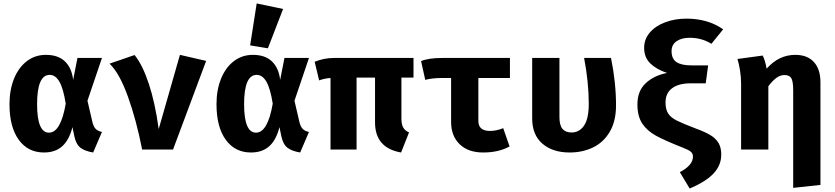

<svg xmlns="http://www.w3.org/2000/svg" viewBox="-20 -867 4840 1113"><path d="M404 -404 429 -531H571L487 -283L514 -167Q521 -134 534 -120.5Q547 -107 571 -102L520 17Q472 9 446.5 -10.5Q421 -30 411 -77L400 -130Q381 -55 340.5 -19Q300 17 235 17Q142 17 88.5 -57Q35 -131 35 -263Q35 -345 61 -410Q87 -475 135 -512Q183 -549 246 -549Q317 -549 356.5 -511Q396 -473 404 -404ZM195 -263Q195 -98 264 -98Q332 -98 361 -266Q347 -355 324 -394Q301 -433 268 -433Q195 -433 195 -263Z M615 -498 760 -548Q806 -492 842.5 -382Q879 -272 900 -119L1023 -549L1175 -514L983 0H804Q770 -173 721 -308.5Q672 -444 615 -498Z M1604 -404 1629 -531H1771L1687 -283L1714 -167Q1721 -134 1734 -120.5Q1747 -107 1771 -102L1720 17Q1672 9 1646.5 -10.5Q1621 -30 1611 -77L1600 -130Q1581 -55 1540.5 -19Q1500 17 1435 17Q1342 17 1288.5 -57Q1235 -131 1235 -263Q1235 -345 1261 -410Q1287 -475 1335 -512Q1383 -549 1446 -549Q1517 -549 1556.5 -511Q1596 -473 1604 -404ZM1395 -263Q1395 -98 1464 -98Q1532 -98 1561 -266Q1547 -355 1524 -394Q1501 -433 1468 -433Q1395 -433 1395 -263ZM1621 -815 1533 -587 1430 -604 1468 -847Z M2307 -417V-179Q2307 -147 2317 -128.5Q2327 -110 2351 -99L2305 17Q2154 -9 2154 -158V-417H2047V0H1896V-415Q1859 -412 1830 -401L1804 -509Q1859 -531 1915 -531H2377V-417Z M2753 -415V-166Q2753 -108 2820 -108Q2858 -108 2897 -124L2934 -18Q2870 17 2781 17Q2694 17 2644.5 -31Q2595 -79 2595 -160V-415H2548Q2484 -415 2445 -404L2421 -513Q2465 -531 2543 -531H2936V-415Z M3551 -256Q3551 -165 3515 -103.5Q3479 -42 3418 -12.5Q3357 17 3282 17Q3184 17 3124.5 -34Q3065 -85 3065 -180V-531H3223V-189Q3223 -141 3240.5 -120Q3258 -99 3293 -99Q3339 -99 3366 -139.5Q3393 -180 3393 -265Q3393 -389 3366 -531H3522Q3551 -388 3551 -256Z M4172 -697 4104 -613Q4048 -648 3978 -648Q3931 -648 3902 -628Q3873 -608 3873 -571Q3873 -526 3901.5 -507Q3930 -488 3988 -488H4085L4071 -384H3984Q3914 -384 3876 -355.5Q3838 -327 3838 -273Q3838 -233 3853 -209.5Q3868 -186 3902.5 -168.5Q3937 -151 4016 -121Q4068 -102 4098.5 -83.5Q4129 -65 4145 -38.5Q4161 -12 4161 29Q4161 91 4116.5 138.5Q4072 186 3978 226L3921 131Q3997 91 3997 41Q3997 23 3984.5 12.5Q3972 2 3936 -12Q3832 -53 3781.5 -81Q3731 -109 3703 -151Q3675 -193 3675 -262Q3675 -340 3723.5 -385Q3772 -430 3847 -444Q3785 -465 3749.5 -499.5Q3714 -534 3714 -590Q3714 -640 3747 -678.5Q3780 -717 3836.5 -738Q3893 -759 3959 -759Q4084 -759 4172 -697Z M4736 -390V205L4578 222V-344Q4578 -394 4567.5 -413Q4557 -432 4527 -432Q4503 -432 4480.5 -415.5Q4458 -399 4434 -367V0H4276V-382Q4276 -419 4270 -457.5Q4264 -496 4255 -525L4401 -545Q4415 -520 4424 -469Q4495 -549 4590 -549Q4660 -549 4698 -507.5Q4736 -466 4736 -390Z"/></svg>

Font: Fira Mono
Style: Bold
Weight: 700
Monospace: yes
Designer: Carrois Corporate & Edenspiekermann AG
Foundry: Carrois Corporate GbR & Edenspiekermann AG
Version: Version 3.206